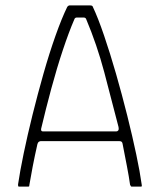

<svg xmlns="http://www.w3.org/2000/svg" viewBox="-20 -693 595 713"><path d="M52 0Q48 0 47.5 -1.5Q47 -3 47 -8Q54 -56 68 -123.5Q82 -191 101 -267.5Q120 -344 141.5 -419.5Q163 -495 186 -560Q209 -625 230 -668Q232 -670 234 -671.5Q236 -673 239 -673H315Q318 -673 321 -672Q324 -671 325 -667Q344 -627 366.5 -561Q389 -495 411 -418.5Q433 -342 452.5 -264Q472 -186 486 -119.5Q500 -53 506 -9Q507 -3 506.5 -1.5Q506 0 503 0H469Q467 0 466 -1.5Q465 -3 463 -7Q459 -36 451.5 -75Q444 -114 435 -160Q434 -165 431 -167Q428 -169 422 -169H131Q126 -168 123.5 -166Q121 -164 119 -158Q109 -114 101.5 -75Q94 -36 89 -6Q89 -3 88.5 -1.5Q88 0 84 0ZM140 -205H412Q416 -205 419 -208.5Q422 -212 420 -222Q394 -324 367 -425.5Q340 -527 300 -622Q298 -628 290 -628H266Q258 -628 256 -621Q236 -575 213.5 -507.5Q191 -440 170.5 -364Q150 -288 133 -216Q132 -213 133 -209Q134 -205 140 -205Z"/></svg>

Font: Glory Thin ExtraLight
Style: Regular
Weight: 250
Version: Version 1.011